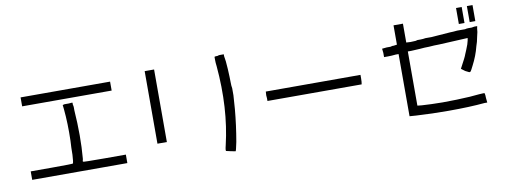

<svg xmlns="http://www.w3.org/2000/svg" viewBox="-66 -1161 4131 1568"><g transform="rotate(-10 2000.0 -377.0)"><path d="M488.3 -578.1H496.1H507.8Q539.1 -582 539.1 -578.1V-562.5Q543 -550.8 543 -539.1V-515.6Q558.6 -296.9 543 -117.2Q543 -109.4 539.1 -97.7Q539.1 -93.8 539.1 -89.8Q539.1 -85.9 714.8 -85.9H894.5V-50.8V-15.6H105.5V-85.9H281.2Q457 -85.9 457 -89.8Q460.9 -97.7 464.8 -160.2Q464.8 -218.8 468.8 -277.3Q472.7 -418 460.9 -539.1L457 -574.2L472.7 -578.1Q476.6 -578.1 488.3 -578.1ZM128.9 -695.3H871.1V-621.1H128.9Z M1164.1 -730.5Q1171.9 -730.5 1203.1 -730.5Q1230.5 -730.5 1242.2 -730.5Q1242.2 -730.5 1242.2 -429.7V-128.9H1164.1ZM1773.4 -750Q1781.2 -753.9 1789.1 -753.9H1804.7H1824.2V-738.3Q1832 -703.1 1835.9 -628.9Q1839.8 -554.7 1839.8 -519.5Q1839.8 -488.3 1843.8 -468.8V-410.2Q1839.8 -343.8 1835.9 -296.9Q1824.2 -164.1 1800.8 -31.2Q1785.2 46.9 1781.2 43Q1777.3 43 1742.2 35.2Q1707 27.3 1707 27.3Q1699.2 27.3 1710.9 -19.5Q1781.2 -316.4 1750 -668Q1746.1 -695.3 1746.1 -722.7Q1746.1 -746.1 1746.1 -746.1Q1750 -750 1773.4 -750Z M2894.5 -363.3Q2894.5 -335.9 2890.6 -316.4H2109.4V-339.8Q2105.5 -359.4 2109.4 -394.5H2894.5Z M3230.5 -746.1H3308.6V-589.8Q3339.8 -585.9 3386.7 -589.8L3402.3 -593.8H3425.8Q3449.2 -593.8 3468.8 -597.7H3519.5L3570.3 -601.6Q3632.8 -605.5 3675.8 -609.4Q3699.2 -609.4 3734.4 -613.3Q3761.7 -613.3 3800.8 -613.3Q3812.5 -617.2 3828.1 -617.2H3843.8H3855.5Q3878.9 -621.1 3878.9 -621.1H3902.3L3898.4 -601.6Q3898.4 -578.1 3886.7 -535.2Q3878.9 -492.2 3867.2 -460.9Q3847.7 -382.8 3808.6 -308.6Q3789.1 -269.5 3785.2 -265.6Q3781.2 -261.7 3773.4 -261.7Q3773.4 -261.7 3742.2 -277.3Q3714.8 -296.9 3710.9 -300.8Q3761.7 -394.5 3765.6 -410.2Q3781.2 -445.3 3796.9 -488.3Q3808.6 -527.3 3808.6 -539.1Q3808.6 -539.1 3570.3 -527.3Q3531.2 -527.3 3484.4 -523.4Q3449.2 -523.4 3410.2 -519.5L3335.9 -515.6H3308.6V-289.1V-66.4Q3324.2 -62.5 3425.8 -58.6Q3503.9 -54.7 3632.8 -58.6Q3757.8 -62.5 3820.3 -70.3Q3867.2 -74.2 3867.2 -70.3Q3871.1 -54.7 3871.1 -31.2L3875 7.8H3851.6Q3726.6 19.5 3554.7 19.5Q3414.1 19.5 3285.2 11.7Q3242.2 7.8 3230.5 7.8V-507.8H3207Q3171.9 -503.9 3140.6 -503.9Q3113.3 -503.9 3109.4 -503.9V-507.8V-511.7V-515.6V-527.3V-539.1L3105.5 -574.2L3144.5 -578.1Q3156.2 -578.1 3175.8 -578.1L3191.4 -582Q3199.2 -582 3203.1 -582L3230.5 -585.9ZM3847.7 -796.9H3894.5V-664.1H3847.7ZM3757.8 -796.9H3804.7V-664.1H3757.8Z"/></g></svg>

Font: 和音 by 宁静之雨，公众号njzyshare
Style: Regular
Weight: 400
Designer: Steve Matteson
Foundry: Ascender Corporation
Version: Version 6.00;June 8, 2018;FontCreator 11.0.0.2388 32-bit